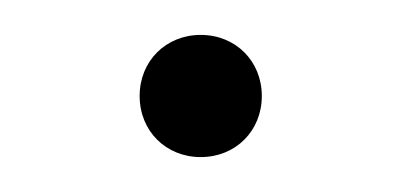

<svg xmlns="http://www.w3.org/2000/svg" viewBox="-20 -90 230 110"><path d="M95 0C115 0 130 -15 130 -35C130 -55 115 -70 95 -70C75 -70 60 -55 60 -35C60 -15 75 0 95 0Z"/></svg>

Font: Space Cowgirl Thin
Style: Regular
Weight: 100
Designer: Valery Marier
Foundry: Valery Marier
Version: Version 1.000;hotconv 1.0.109;makeotfexe 2.5.65596